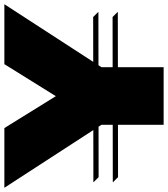

<svg xmlns="http://www.w3.org/2000/svg" viewBox="35 -805 770 880"><g transform="rotate(-90 420.0 -365.0)"><path d="M48 -298 25 -321V-322L782 -323L805 -300V-299ZM48 -209 25 -232V-233L782 -234L805 -211V-210ZM288 -285 0 -729V-730H273L436 -467L289 -285ZM288 0V-285H552V0ZM289 -285 566 -730H840V-729L552 -285Z"/></g></svg>

Font: Foldit Black
Style: Regular
Weight: 900
Version: Version 1.003